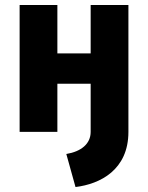

<svg xmlns="http://www.w3.org/2000/svg" viewBox="-20 -531 595 773"><path d="M59 0H211V-194H345V0C345 48 307 79 247 89L284 222C383 210 497 153 497 0V-511H345V-316H211V-511H59Z"/></svg>

Font: Finlandica
Style: Bold
Weight: 700
Designer: Niklas Ekholm, Juho Hiilivirta, Jaakko Suomalainen
Foundry: Helsinki Type Studio
Version: Version 2.000;Glyphs 3.2 (3202)